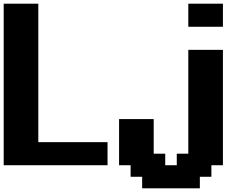

<svg xmlns="http://www.w3.org/2000/svg" viewBox="-20 -895 1352 1040"><path d="M750 125H1062.5V62.5H1125V0H1187.5V-625H1000V-62.5H937.5V0H875V-62.5H812.5V-250H625V0H687.5V62.5H750ZM0 0H562.5V-125H187.5V-875H0ZM1000 -750H1187.5V-875H1000Z"/></svg>

Font: Faithful 32x
Style: Semibold
Weight: 400
Foundry: Faithful Resource Pack
Version: Version 1.0; January 27, 2023